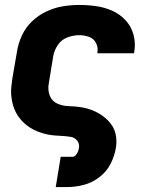

<svg xmlns="http://www.w3.org/2000/svg" viewBox="-20 -550 616 775"><path d="M205 205H252Q285 205 319 196Q353 187 382 164.5Q411 142 427 110Q443 78 448 45Q452 20 447.5 -4.5Q443 -29 429 -48Q415 -67 396 -81Q377 -95 355 -104Q333 -113 308.5 -117Q284 -121 258.5 -121.5Q233 -122 211 -132Q189 -142 180.5 -165Q172 -188 177 -214L195 -324Q199 -347 213.5 -368.5Q228 -390 252 -399Q276 -408 300 -408Q321 -408 340 -401Q359 -394 368 -375.5Q377 -357 373 -337V-335H521L522 -341Q528 -376 519 -409.5Q510 -443 487.5 -467.5Q465 -492 434.5 -506Q404 -520 369.5 -525Q335 -530 300 -530Q267 -530 233.5 -524.5Q200 -519 168 -504Q136 -489 110 -464.5Q84 -440 69 -408Q54 -376 49 -344L30 -234Q28 -218 26 -202Q24 -186 25 -170.5Q26 -155 29 -140Q32 -125 37.5 -111Q43 -97 51 -84.5Q59 -72 69 -61.5Q79 -51 91 -42Q103 -33 116 -26.5Q129 -20 143.5 -15Q158 -10 173 -7Q188 -4 203.5 -3Q219 -2 235 -1Q251 0 266 2.5Q281 5 291 17Q301 29 299 45Q298 53 295 61Q292 69 286 76Q280 83 272 83H225Z"/></svg>

Font: Iosevka Sparkle Heavy Oblique
Style: Regular
Weight: 900
Italic angle: -9°
Designer: Belleve Invis
Foundry: Belleve Invis
Version: Version 4.5.0; ttfautohint (v1.8.3)